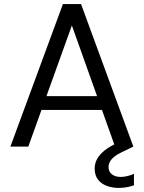

<svg xmlns="http://www.w3.org/2000/svg" viewBox="-20 -720 705 943"><path d="M31 0 289 -700H378L635 0H545L333 -595L119 0ZM149 -180 173 -248H490L514 -180ZM563 203Q533 203 506 193.5Q479 184 462 163Q445 142 445 108Q445 84 456 62.5Q467 41 492.5 20Q518 -1 561 -20L614 -43L635 0L577 28Q542 45 527.5 63Q513 81 513 100Q513 123 529.5 136Q546 149 573 149Q587 149 604.5 145Q622 141 638 134V190Q622 196 602.5 199.5Q583 203 563 203Z"/></svg>

Font: DM Sans 9pt
Style: Regular
Weight: 400
Designer: Colophon Foundry, Jonny Pinhorn
Foundry: Colophon Foundry
Version: Version 4.004;gftools[0.9.30]